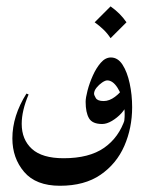

<svg xmlns="http://www.w3.org/2000/svg" viewBox="-20 -432 461 613"><path d="M379.4 -53.2 401.9 -89.8Q401.9 -23.4 377 33.7Q352.1 90.8 301 126Q250 161.1 171.4 161.1Q94.7 161.1 57.1 116.9Q19.5 72.8 19.5 9.8Q19.5 -62 64.5 -133.3L71.3 -130.4Q49.3 -78.6 49.3 -36.6Q49.3 13.7 82 43.5Q114.7 73.2 183.1 73.2Q264.6 73.2 312.3 40Q359.9 6.8 379.4 -53.2ZM372.1 -21.5Q381.8 -59.6 375.7 -94.7Q369.6 -129.9 354.7 -152.6Q339.8 -175.3 322.3 -175.3Q315.9 -175.3 305.9 -168.5Q295.9 -161.6 288.1 -151.9Q280.3 -142.1 280.3 -132.8Q280.3 -128.4 285.9 -118.9Q291.5 -109.4 311 -109.4Q329.1 -109.4 347.2 -123Q365.2 -136.7 370.1 -147.5L383.8 -98.6Q380.9 -85 367.7 -70.6Q354.5 -56.2 337.6 -46.1Q320.8 -36.1 306.2 -36.1Q274.9 -36.1 264.2 -54.4Q253.4 -72.8 253.4 -106.9Q253.4 -119.6 259.5 -143.1Q265.6 -166.5 276.4 -190.7Q287.1 -214.8 301.8 -231.7Q316.4 -248.5 334 -248.5Q356.4 -248.5 371.3 -225.3Q386.2 -202.1 394 -165.8Q401.9 -129.4 401.9 -89.8Q397.5 -66.4 389.6 -50Q381.8 -33.7 372.1 -21.5ZM333 -411.6Q364.3 -389.6 383.8 -360.8L333 -310.1Q323.2 -325.2 310.3 -337.6Q297.4 -350.1 282.2 -360.8Z"/></svg>

Font: Lateef
Style: Regular
Weight: 400
Designer: SIL International
Foundry: SIL International
Version: Version 4.200